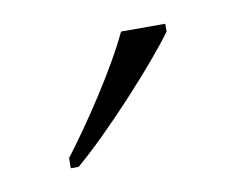

<svg xmlns="http://www.w3.org/2000/svg" viewBox="-35 -808 301 244"><g transform="rotate(-10 115.0 -686.0)"><path d="M40 -619V-606H50C93 -642 165 -721 190 -756V-766H133C112 -721 69 -657 40 -619Z"/></g></svg>

Font: Noto Serif Ethiopic ExtraLight
Style: Regular
Weight: 200
Designer: Monotype Design Team
Foundry: Monotype Imaging Inc.
Version: Version 2.102